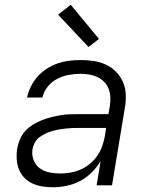

<svg xmlns="http://www.w3.org/2000/svg" viewBox="-20 -781 640 809"><path d="M203 8Q203 8 203 8Q203 8 203 8H202Q180 8 158 4.5Q136 1 116.5 -8Q97 -17 82.5 -32Q68 -47 60 -67Q52 -87 50.5 -109Q49 -131 52 -154Q56 -173 63.5 -192.5Q71 -212 85.5 -228Q100 -244 118.5 -255.5Q137 -267 156 -274.5Q175 -282 195 -287Q215 -292 235 -295.5Q255 -299 275 -299.5Q295 -300 314 -300H437L443 -335Q446 -354 445 -372.5Q444 -391 437.5 -407.5Q431 -424 418.5 -436.5Q406 -449 390 -456.5Q374 -464 356 -467Q338 -470 319 -470Q295 -470 270 -465.5Q245 -461 221.5 -449Q198 -437 181 -416Q164 -395 159 -370H94Q99 -394 110.5 -417Q122 -440 139 -459Q156 -478 178 -492Q200 -506 223.5 -514Q247 -522 271 -525Q295 -528 319 -528Q347 -528 374.5 -524Q402 -520 426.5 -508.5Q451 -497 469.5 -478Q488 -459 498.5 -434.5Q509 -410 510 -382Q511 -354 506 -326L452 0H387L404 -102Q388 -76 366 -54Q344 -32 317 -18Q290 -4 260.5 2Q231 8 203 8ZM235 -50Q256 -50 278 -54Q300 -58 320.5 -67Q341 -76 359 -91Q377 -106 390 -125Q403 -144 410.5 -165Q418 -186 422 -208L427 -242H314Q300 -242 286 -241.5Q272 -241 257.5 -239.5Q243 -238 229 -235.5Q215 -233 200.5 -229Q186 -225 172.5 -218.5Q159 -212 146.5 -203Q134 -194 127 -180.5Q120 -167 117 -153Q113 -129 121.5 -107Q130 -85 147.5 -72Q165 -59 188 -54.5Q211 -50 235 -50ZM353 -583 225 -719 278 -761 397 -617Z"/></svg>

Font: Iosevka SS04 Light Extended
Style: Italic
Weight: 300
Width: 7
Italic angle: -9°
Monospace: yes
Designer: Belleve Invis
Foundry: Belleve Invis
Version: Version 19.0.0; ttfautohint (v1.8.4)